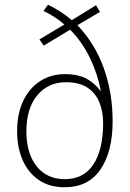

<svg xmlns="http://www.w3.org/2000/svg" viewBox="-20 -778 547 808"><path d="M182 -758Q240 -730 282 -693L384 -756L401 -728L306 -672Q380 -594 417 -490.5Q454 -387 454 -268Q454 -139 402.5 -64.5Q351 10 253 10Q187 10 142.5 -21Q98 -52 75 -105Q52 -158 52 -226Q52 -300 78 -354Q104 -408 149.5 -437Q195 -466 253 -466Q311 -466 346.5 -445.5Q382 -425 402 -396L404 -397Q391 -467 358 -535Q325 -603 275 -653L164 -586L146 -612L251 -675Q213 -708 163 -732ZM257 -432Q183 -432 137 -377Q91 -322 91 -225Q91 -133 134 -78.5Q177 -24 253 -24Q332 -24 373 -86Q414 -148 414 -262Q414 -305 399.5 -344Q385 -383 350.5 -407.5Q316 -432 257 -432Z"/></svg>

Font: Noto Sans Khmer UI SemiCondensed ExtraLight
Style: Regular
Weight: 200
Width: 4
Designer: Danh Hong and the Monotype Design Team
Foundry: Monotype Imaging Inc.
Version: Version 2.002; ttfautohint (v1.8.4.7-5d5b)